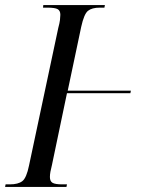

<svg xmlns="http://www.w3.org/2000/svg" viewBox="-40 -734 553 754"><path d="M-20 0 -18 -10H-1Q31 -10 47.5 -22.5Q64 -35 74 -84L189 -625Q194 -643 195.5 -655.5Q197 -668 197 -676Q197 -692 186.5 -698Q176 -704 146 -704H129L130 -714H372L370 -704H352Q321 -704 305.5 -691.5Q290 -679 279 -629L226 -378H474L472 -368H223L164 -86Q160 -71 158 -59.5Q156 -48 156 -39Q156 -22 166.5 -16Q177 -10 204 -10H223L221 0Z"/></svg>

Font: Noto Serif Display ExtraCondensed
Style: Italic
Weight: 400
Width: 2
Italic angle: -12°
Designer: Monotype Design Team
Foundry: Monotype Imaging Inc.
Version: Version 2.009